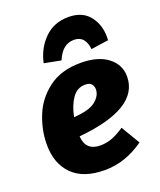

<svg xmlns="http://www.w3.org/2000/svg" viewBox="-149 -891 835 1003"><g transform="rotate(-20 268.5 -389.5)"><path d="M195 -192Q200 -110 282 -110Q315 -110 346 -121.5Q377 -133 416 -159L478 -55Q374 19 260 19Q141 19 80 -42.5Q19 -104 19 -209Q19 -289 50.5 -367.5Q82 -446 152 -498.5Q222 -551 330 -551Q427 -551 481 -509Q535 -467 535 -402Q535 -224 195 -192ZM359 -394Q359 -412 348.5 -424Q338 -436 314 -436Q269 -436 241.5 -396.5Q214 -357 202 -296Q288 -301 323.5 -330Q359 -359 359 -394ZM149 -615Q166 -694 219 -746Q272 -798 352 -798Q432 -798 471 -745Q507 -698 507 -630Q507 -622 506 -613L409 -599Q406 -635 388.5 -655.5Q371 -676 339 -676Q274 -676 242 -597Z"/></g></svg>

Font: Trujillo ExtraBold
Style: Italic
Weight: 800
Italic angle: -8°
Designer: Fira Sans original fonts by bBox Type GmbH, Carrois Corporate GbR, & Edenspiekermann AG / Changes by Cristiano Sobral
Foundry: Fira Sans original fonts by bBox Type GmbH, Carrois Corporate GbR, & Edenspiekermann AG / Changes by Cristiano Sobral
Version: Version 4.301;July 28, 2020;FontCreator 13.0.0.2655 64-bit